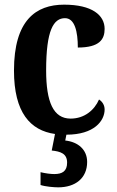

<svg xmlns="http://www.w3.org/2000/svg" viewBox="-20 -568 501 824"><path d="M230 236C303 236 354 197 354 127C354 74 315 41 260 35L265 10C385 10 429 -50 429 -98C429 -117 419 -132 405 -141C385 -95 342 -59 283 -59C209 -59 178 -130 178 -266C178 -439 210 -490 259 -490C301 -490 314 -432 314 -364C408 -364 429 -400 429 -444C429 -503 375 -548 255 -548C134 -548 40 -481 40 -265C40 -85 110 -8 216 7L202 78C240 82 268 91 268 130C268 167 247 179 213 179C197 179 175 176 154 171V226C175 233 212 236 230 236Z"/></svg>

Font: Noto Serif Thai Condensed
Style: Bold
Weight: 700
Width: 3
Designer: Monotype Design Team
Foundry: Monotype Imaging Inc.
Version: Version 2.002